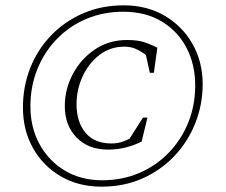

<svg xmlns="http://www.w3.org/2000/svg" viewBox="-20 -690 846 720"><path d="M361 10Q274 10 207.5 -29Q141 -68 103.5 -135Q66 -202 66 -287Q66 -365 93 -434Q120 -503 170.5 -556Q221 -609 290.5 -639.5Q360 -670 444 -670Q531 -670 597.5 -631Q664 -592 702 -525Q740 -458 740 -374Q740 -298 712.5 -228.5Q685 -159 634.5 -105.5Q584 -52 514.5 -21Q445 10 361 10ZM363 -14Q438 -14 501.5 -41Q565 -68 612.5 -117Q660 -166 686 -230.5Q712 -295 712 -370Q712 -448 679.5 -510.5Q647 -573 586.5 -609.5Q526 -646 442 -646Q367 -646 303.5 -619Q240 -592 193 -543.5Q146 -495 120 -430.5Q94 -366 94 -291Q94 -212 128.5 -149Q163 -86 223.5 -50Q284 -14 363 -14ZM385 -129Q311 -129 267 -174.5Q223 -220 223 -292Q223 -356 253.5 -413Q284 -470 336.5 -505Q389 -540 456 -540Q494 -540 518.5 -532.5Q543 -525 570 -511L557 -417H542L527 -484Q507 -499 488.5 -507Q470 -515 446 -515Q393 -515 352.5 -483.5Q312 -452 289.5 -403Q267 -354 267 -299Q267 -233 300.5 -192.5Q334 -152 398 -152Q418 -152 434.5 -157Q451 -162 466 -170L516 -249H533L511 -159Q485 -146 453.5 -137.5Q422 -129 385 -129Z"/></svg>

Font: Spectral SC ExtraLight
Style: Italic
Weight: 275
Italic angle: -10°
Designer: Jean-Baptiste Levee
Foundry: Production Type
Version: Version 2.001